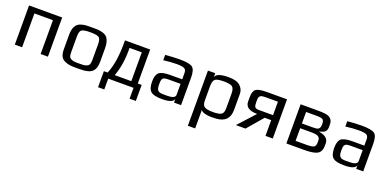

<svg xmlns="http://www.w3.org/2000/svg" viewBox="-9 -1262 4485 2229"><g transform="rotate(20 2233.0 -148.0)"><path d="M493 0V-484H84V0H174V-418H403V0Z M1083 -321C1083 -353 1079 -380 1072 -402C1056 -445 1039 -467 995 -481C948 -495 923 -494 860 -494C797 -494 772 -495 725 -481C661 -462 637 -405 637 -321V-153C637 -82 652 -35 700 -14C750 10 784 10 860 10C921 10 949 10 996 -3C1058 -21 1083 -72 1083 -153ZM991 -140C991 -100 985 -74 958 -62C928 -48 907 -49 860 -49C813 -49 792 -48 762 -62C735 -74 729 -100 729 -140V-336C729 -381 738 -408 756 -419C774 -430 809 -435 860 -435C911 -435 946 -430 964 -419C982 -408 991 -381 991 -336Z M1500 -64H1295C1331 -158 1349 -268 1349 -395V-420H1500ZM1269 -450C1269 -285 1248 -157 1207 -64H1161V134H1238V0H1551V134H1628V-64H1580V-484H1269Z M2138 0V-342C2138 -404 2126 -445 2102 -465C2078 -484 2025 -494 1944 -494C1891 -494 1831 -491 1765 -485V-419C1826 -427 1882 -431 1931 -431C1976 -431 2007 -426 2024 -417C2040 -408 2048 -390 2048 -363V-286H1903C1834 -286 1788 -276 1764 -256C1740 -235 1728 -198 1728 -144C1728 -82 1741 -41 1767 -21C1792 0 1838 10 1905 10C1995 10 2044 -9 2051 -46V0ZM1816 -141C1816 -220 1828 -230 1909 -230H2048V-96C2048 -45 1972 -47 1920 -47H1902C1831 -47 1816 -71 1816 -141Z M2510 10C2537 10 2559 9 2578 8C2677 -1 2735 -49 2735 -158V-357C2735 -394 2720 -427 2691 -454C2661 -481 2614 -494 2549 -494C2446 -494 2391 -473 2384 -432V-484H2294V198H2384V-31C2398 -1 2464 10 2510 10ZM2643 -147C2643 -106 2634 -80 2615 -69C2596 -57 2561 -51 2512 -51C2463 -51 2428 -57 2409 -69C2389 -80 2379 -106 2379 -147V-325C2379 -370 2389 -398 2408 -411C2427 -423 2461 -429 2511 -429C2560 -429 2595 -423 2614 -411C2633 -398 2643 -370 2643 -325Z M2934 0 3100 -194H3181V0H3271V-484H3023C2956 -484 2912 -476 2889 -460C2866 -443 2855 -410 2855 -359V-307C2855 -240 2904 -206 3003 -206L2815 0ZM3032 -422H3181V-256H3011C2953 -256 2946 -273 2946 -337V-351C2946 -413 2966 -422 3032 -422Z M3839 -349V-366C3839 -410 3834 -428 3812 -451C3782 -482 3719 -484 3651 -484H3439V0H3658C3737 0 3792 -9 3823 -28C3853 -47 3868 -80 3868 -128V-157C3868 -212 3829 -245 3752 -258V-262C3805 -274 3839 -289 3839 -349ZM3659 -280H3529V-422H3656C3697 -422 3723 -418 3735 -409C3747 -400 3753 -383 3753 -358V-352C3753 -288 3730 -280 3659 -280ZM3776 -131C3776 -106 3769 -88 3755 -79C3740 -70 3710 -65 3663 -65H3529V-221H3668C3711 -221 3740 -216 3755 -205C3769 -194 3776 -180 3776 -163Z M4388 0V-342C4388 -404 4376 -445 4352 -465C4328 -484 4275 -494 4194 -494C4141 -494 4081 -491 4015 -485V-419C4076 -427 4132 -431 4181 -431C4226 -431 4257 -426 4274 -417C4290 -408 4298 -390 4298 -363V-286H4153C4084 -286 4038 -276 4014 -256C3990 -235 3978 -198 3978 -144C3978 -82 3991 -41 4017 -21C4042 0 4088 10 4155 10C4245 10 4294 -9 4301 -46V0ZM4066 -141C4066 -220 4078 -230 4159 -230H4298V-96C4298 -45 4222 -47 4170 -47H4152C4081 -47 4066 -71 4066 -141Z"/></g></svg>

Font: Gamestation Text
Style: Bold
Weight: 400
Designer: Jonas Hecksher
Foundry: Jonas Hecksher, Playtypeª, e-types AS
Version: Version 1.003